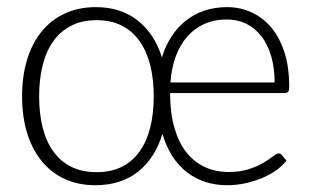

<svg xmlns="http://www.w3.org/2000/svg" viewBox="-20 -526 898 552"><path d="M633 -505.5Q670.5 -505.5 703.2 -490.5Q736 -475.5 760 -446.8Q784 -418 797.8 -375.5Q811.5 -333 811.5 -277.5Q811.5 -266.5 808.8 -262.5Q806 -258.5 799 -258.5H469Q469 -202.5 481 -160Q493 -117.5 515.2 -89Q537.5 -60.5 568.5 -46Q599.5 -31.5 637.5 -31.5Q671 -31.5 695.8 -39.8Q720.5 -48 737.8 -58.2Q755 -68.5 765.2 -76.8Q775.5 -85 781 -85Q787 -85 790.5 -80L803.5 -64Q792 -49 773.5 -36Q755 -23 732.5 -13.8Q710 -4.5 684.8 1Q659.5 6.5 633.5 6.5Q566 6.5 517.5 -30.8Q469 -68 447 -141Q426 -71.5 377 -32.5Q328 6.5 254 6.5Q205 6.5 166 -11.5Q127 -29.5 99.8 -63Q72.5 -96.5 58 -143.5Q43.5 -190.5 43.5 -249Q43.5 -307.5 58 -354.8Q72.5 -402 99.8 -435.5Q127 -469 166.5 -487.2Q206 -505.5 255.5 -505.5Q327.5 -505.5 376 -467Q424.5 -428.5 445.5 -361Q455.5 -394 472.8 -420.5Q490 -447 513.5 -466Q537 -485 567 -495.2Q597 -505.5 633 -505.5ZM258 -31Q299 -31 329.8 -46.2Q360.5 -61.5 381 -90Q401.5 -118.5 411.8 -158.8Q422 -199 422 -249Q422 -298.5 411.8 -339Q401.5 -379.5 381 -408.2Q360.5 -437 329.8 -452.5Q299 -468 258 -468Q216.5 -468 185.5 -452.5Q154.5 -437 133.8 -408.2Q113 -379.5 102.8 -339Q92.5 -298.5 92.5 -249Q92.5 -199 102.8 -158.8Q113 -118.5 133.8 -90Q154.5 -61.5 185.5 -46.2Q216.5 -31 258 -31ZM632 -470Q596 -470 567.2 -457Q538.5 -444 518 -420.5Q497.5 -397 485.2 -363.5Q473 -330 470 -289H769.5Q769.5 -331.5 759.5 -365.2Q749.5 -399 731.2 -422.2Q713 -445.5 687.8 -457.8Q662.5 -470 632 -470Z"/></svg>

Font: Lato Light
Style: Regular
Weight: 300
Designer: Lukasz Dziedzic
Foundry: Lukasz Dziedzic
Version: Version 1.104; Western+Polish opensource